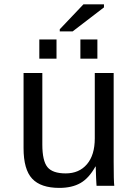

<svg xmlns="http://www.w3.org/2000/svg" viewBox="-20 -870 640 899"><path d="M178.2 -528.3V-193.4Q178.2 -117.2 202.1 -87.6Q226.1 -58.1 287.6 -58.1Q350.6 -58.1 387.2 -101.1Q423.8 -144 423.8 -222.2V-528.3H512.2V-112.8Q512.2 -20.5 515.1 0H432.1Q431.6 -2.4 431.2 -13.2Q430.7 -23.9 429.9 -37.8Q429.2 -51.8 428.2 -90.3H426.8Q396.5 -35.6 356.7 -12.9Q316.9 9.8 257.8 9.8Q170.9 9.8 130.6 -33.4Q90.3 -76.7 90.3 -176.3V-528.3ZM356.4 -595.2V-685.1H436V-595.2ZM164.1 -595.2V-685.1H244.6V-595.2ZM259.8 -723.1V-732.9L370.6 -849.6H466.8V-835.4L320.3 -723.1Z"/></svg>

Font: Courier New
Style: Regular
Weight: 400
Designer: Steve Matteson
Foundry: Ascender Corporation
Version: Version 2.00.3